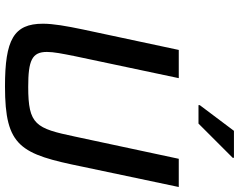

<svg xmlns="http://www.w3.org/2000/svg" viewBox="-114 -835 957 769"><g transform="rotate(90 364.5 -450.5)"><path d="M401 -772V-767H475L612 -904V-909H504ZM326 8C568 8 597 -53 648 -304L729 -688H616L527 -272C494 -115 480 -85 328 -85C222 -85 188 -100 188 -160C188 -187 195 -222 205 -272L293 -688H180L98 -304C84 -237 75 -185 75 -144C75 -27 139 8 326 8Z"/></g></svg>

Font: Saira UNSAM Medium Italic
Style: Regular
Weight: 500
Italic angle: -12°
Designer: Hector Gatti with collaboration of the Omnibus-Type team
Foundry: Omnibus-Type
Version: Version 0.072;PS 000.072;hotconv 1.0.88;makeotf.lib2.5.64775